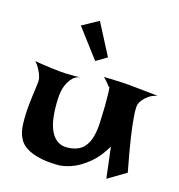

<svg xmlns="http://www.w3.org/2000/svg" viewBox="-94 -756 719 773"><g transform="rotate(15 265.5 -369.5)"><path d="M19.5 -449.2Q44.9 -444.3 64 -441.9Q83 -439.5 96.7 -437.5Q112.3 -435.5 124 -434.6Q135.7 -433.6 151.4 -432.6Q177.7 -431.6 225.6 -432.6Q197.3 -434.6 181.2 -418.5Q165 -402.3 157.2 -381.8Q147.5 -357.4 146.5 -325.2Q144.5 -282.2 148.9 -247.6Q153.3 -212.9 165.5 -189Q177.7 -165 198.2 -153.8Q218.8 -142.6 251 -147.5Q283.2 -152.3 300.3 -170.4Q317.4 -188.5 325.2 -215.3Q333 -242.2 334.5 -276.4Q335.9 -310.5 336.9 -347.7Q336.9 -384.8 336.4 -400.9Q335.9 -417 335 -421.9Q334 -426.8 332 -426.3Q330.1 -425.8 327.1 -430.7Q325.2 -434.6 321.3 -438.5Q318.4 -442.4 313.5 -447.8Q308.6 -453.1 302.7 -459Q328.1 -458 348.1 -457.5Q368.2 -457 381.8 -456.1Q397.5 -455.1 409.2 -454.1Q419.9 -453.1 437.5 -451.2Q452.1 -449.2 475.6 -447.3Q499 -445.3 531.2 -441.4Q508.8 -436.5 495.1 -426.8Q481.4 -417 473.6 -407.2Q464.8 -396.5 460.9 -383.8Q458 -367.2 460.9 -333Q462.9 -302.7 470.7 -250Q478.5 -197.3 495.1 -111.3L418 -65.4L402.3 -195.3Q374 -147.5 342.3 -121.6Q310.5 -95.7 283.2 -84Q251 -70.3 220.7 -68.4Q180.7 -68.4 151.9 -73.7Q123 -79.1 102.5 -87.9Q82 -96.7 69.8 -107.9Q57.6 -119.1 51.8 -130.9Q38.1 -155.3 37.1 -193.8Q36.1 -232.4 40 -271Q43.9 -309.6 48.8 -341.8Q53.7 -374 51.8 -385.7Q49.8 -394.5 45.9 -405.3Q42 -414.1 36.1 -425.3Q30.3 -436.5 19.5 -449.2ZM159.2 -634.8 228.5 -672.9 297.9 -539.1 252 -511.7Z"/></g></svg>

Font: Irish Grover
Style: Regular
Weight: 400
Designer: Squid
Foundry: Font Diner, Inc DBA Sideshow
Version: Version 1.001